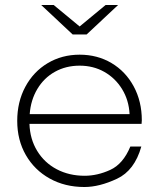

<svg xmlns="http://www.w3.org/2000/svg" viewBox="-20 -745 637 769"><path d="M547 -249H98Q100 -188 129 -140.5Q158 -93 207.5 -67Q257 -41 319 -41Q370 -41 421.5 -64.5Q473 -88 502 -158H546Q519 -62 448.5 -29Q378 4 318 4Q240 4 179 -30Q118 -64 83.5 -124Q49 -184 49 -261Q49 -337 81.5 -397.5Q114 -458 171 -492Q228 -526 299 -526Q370 -526 426.5 -492.5Q483 -459 515.5 -399Q548 -339 548 -263ZM299 -482Q244 -482 200 -457.5Q156 -433 129.5 -388.5Q103 -344 99 -288H499Q496 -344 469 -388Q442 -432 398 -457Q354 -482 299 -482ZM453 -725 327 -607H271L145 -725H195L299 -639L403 -725Z"/></svg>

Font: Hilab Light
Style: Regular
Weight: 300
Designer: Cristianderson Lima
Foundry: Cristianderson
Version: Version 1.0